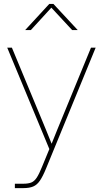

<svg xmlns="http://www.w3.org/2000/svg" viewBox="-20 -760 527 984"><path d="M56.2 204.1V181.6H99.1Q125 181.6 140.6 175.3Q156.2 168.9 168.5 150.1Q180.7 131.3 195.3 95.2L232.9 3.9L17.1 -515.6H41L187 -164.1Q201.7 -128.9 216.1 -93.8Q230.5 -58.6 244.6 -23.4Q258.8 -58.6 272.9 -93.8Q287.1 -128.9 301.8 -164.1L446.3 -515.6H470.2L216.3 103Q199.7 143.6 184.8 165.5Q169.9 187.5 150.1 195.8Q130.4 204.1 99.1 204.1ZM138.2 -606H109.4V-606.4L232.4 -739.7H253.9L377.9 -606.4V-606H349.6L243.2 -720.7Z"/></svg>

Font: Inter Display Thin
Style: Regular
Weight: 100
Designer: Rasmus Andersson
Foundry: rsms
Version: Version 4.000;git-a52131595